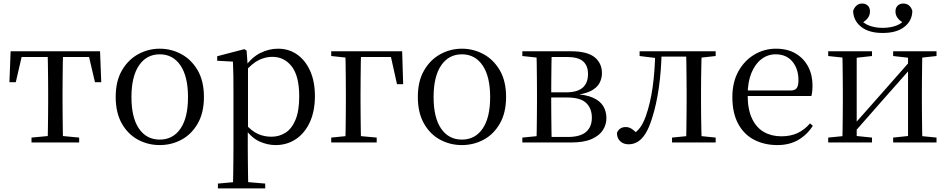

<svg xmlns="http://www.w3.org/2000/svg" viewBox="-20 -806 5362 1086"><path d="M33.3 -341.2 40.1 -516H545.9L552.7 -341.2H517.1L476.8 -513.4L519.2 -483.7H66.7L109.2 -513.4L69.3 -341.2ZM158.2 0V-27.8L272.9 -38.6H313.3L427.8 -27.8V0ZM249.2 0Q250.2 -24.4 250.8 -65.3Q251.4 -106.3 251.9 -150.3Q252.4 -194.3 252.4 -228.5V-288.3Q252.4 -321.7 251.9 -365.7Q251.4 -409.7 250.8 -450.7Q250.2 -491.8 249.2 -516H336.8Q335.8 -491.8 335.3 -450.7Q334.8 -409.7 334.3 -365.7Q333.8 -321.7 333.8 -288.3V-228.5Q333.8 -194.3 334.3 -150.3Q334.8 -106.3 335.3 -65.3Q335.8 -24.4 336.8 0Z M883.5 14.6Q817.2 14.6 760.4 -15.9Q703.6 -46.5 669 -107.4Q634.4 -168.3 634.4 -257.8Q634.4 -347.6 670.1 -408.5Q705.7 -469.3 762.7 -500Q819.7 -530.6 883.5 -530.6Q948.2 -530.6 1005.2 -500.1Q1062.2 -469.5 1097.9 -408.7Q1133.5 -347.8 1133.5 -257.8Q1133.5 -168 1098.4 -107.2Q1063.3 -46.3 1006.5 -15.8Q949.7 14.6 883.5 14.6ZM883.5 -16.4Q958 -16.4 1000.7 -78.2Q1043.4 -140.1 1043.4 -256.6Q1043.4 -373.4 1000.7 -436.1Q958 -498.8 883.5 -498.8Q809.1 -498.8 766.3 -436.1Q723.5 -373.4 723.5 -256.6Q723.5 -140.1 766.3 -78.2Q809.1 -16.4 883.5 -16.4Z M1212.5 259.8V232.4L1323.7 222.2H1361.5L1480.2 232.4V259.8ZM1297.5 259.8Q1298.5 225.6 1299 185.1Q1299.5 144.5 1300 103.1Q1300.5 61.7 1300.5 26.7V-286.8Q1300.5 -338.2 1300 -379.5Q1299.5 -420.7 1297.5 -457.5L1208.5 -462.4V-487.9L1361.9 -528L1374.9 -519.6L1380.9 -435.3L1382.7 -430.1V-78.7L1381.5 -68.7V26.5Q1381.5 60.7 1382 102.2Q1382.5 143.7 1383 184.7Q1383.5 225.6 1384.5 259.8ZM1538.6 14.6Q1494.1 14.6 1449.2 -5.1Q1404.3 -24.9 1366.2 -77.1H1353.4L1367.3 -105.1Q1404.5 -63.7 1439.4 -48.2Q1474.2 -32.7 1515.5 -32.7Q1559.2 -32.7 1594.6 -55.1Q1630.1 -77.6 1651.3 -128.1Q1672.5 -178.6 1672.5 -260.8Q1672.5 -374.9 1630.5 -429.7Q1588.4 -484.5 1519.9 -484.5Q1482.4 -484.5 1445 -466.8Q1407.5 -449.1 1363.2 -398.2L1352.6 -425H1363.5Q1402.9 -481.5 1452.2 -506.1Q1501.6 -530.6 1552.3 -530.6Q1613.5 -530.6 1660.2 -498Q1707 -465.4 1734.1 -405.4Q1761.2 -345.3 1761.2 -262.6Q1761.2 -177.1 1732.5 -114.8Q1703.7 -52.4 1653.4 -18.9Q1603.2 14.6 1538.6 14.6Z M1933.1 0Q1934.3 -24.4 1934.8 -65.3Q1935.3 -106.3 1935.8 -150.3Q1936.3 -194.3 1936.3 -228.5V-280Q1936.3 -317.7 1935.8 -363.2Q1935.3 -408.7 1934.8 -450.2Q1934.3 -491.8 1933.1 -516H2022.3Q2021.3 -491.8 2020.8 -450.2Q2020.3 -408.7 2019.8 -363.2Q2019.3 -317.7 2019.3 -280V-228.5Q2019.3 -194.3 2019.8 -150.3Q2020.3 -106.3 2020.8 -65.3Q2021.3 -24.4 2022.3 0ZM1977 -483.7V-516H2254.7L2260.4 -329.9H2225.5L2185.3 -510.7L2217.3 -483.7ZM1853.5 0V-27.8L1960.9 -38.6H1992.9L2110.7 -27.8V0ZM1853.5 -489.1V-516H1977V-477.4H1962.7Z M2592.5 14.6Q2526.2 14.6 2469.4 -15.9Q2412.6 -46.5 2378 -107.4Q2343.4 -168.3 2343.4 -257.8Q2343.4 -347.6 2379.1 -408.5Q2414.7 -469.3 2471.7 -500Q2528.7 -530.6 2592.5 -530.6Q2657.2 -530.6 2714.2 -500.1Q2771.2 -469.5 2806.9 -408.7Q2842.5 -347.8 2842.5 -257.8Q2842.5 -168 2807.4 -107.2Q2772.3 -46.3 2715.5 -15.8Q2658.7 14.6 2592.5 14.6ZM2592.5 -16.4Q2667 -16.4 2709.7 -78.2Q2752.4 -140.1 2752.4 -256.6Q2752.4 -373.4 2709.7 -436.1Q2667 -498.8 2592.5 -498.8Q2518.1 -498.8 2475.3 -436.1Q2432.5 -373.4 2432.5 -256.6Q2432.5 -140.1 2475.3 -78.2Q2518.1 -16.4 2592.5 -16.4Z M2934.5 0V-27.8L3043.7 -38.6L3057.2 -31.3H3191.6Q3261.8 -31.3 3294.7 -59.7Q3327.7 -88.1 3327.7 -140.4Q3327.7 -192.3 3295.8 -223.4Q3264 -254.6 3185.6 -254.6H3057.2V-283.7H3183Q3305.9 -283.7 3305.9 -387.5Q3305.9 -434.3 3278.2 -459Q3250.4 -483.7 3186 -483.7H3057.2L3043.7 -477.4L2934.5 -489.1V-516H3208.6Q3301.5 -516 3343.2 -482.3Q3384.8 -448.6 3384.8 -391.7Q3384.8 -362.3 3370.7 -335.8Q3356.5 -309.3 3321.1 -291.2Q3285.7 -273.1 3221.5 -267.5L3224.1 -274.5Q3291.6 -271.7 3332.4 -254Q3373.1 -236.3 3391.6 -206.6Q3410 -177 3410 -136.9Q3410 -101.9 3390.6 -70.8Q3371.2 -39.6 3327.2 -19.8Q3283.2 0 3208.6 0ZM3014.1 0Q3015.3 -24.4 3015.8 -65.3Q3016.3 -106.3 3016.8 -150.3Q3017.3 -194.3 3017.3 -228.5V-288.3Q3017.3 -321.7 3016.8 -365.7Q3016.3 -409.7 3015.8 -450.7Q3015.3 -491.8 3014.1 -516H3100.8Q3099.8 -491.8 3099.3 -450.2Q3098.8 -408.7 3098.3 -361.2Q3097.8 -313.7 3097.8 -272V-228.5Q3097.8 -194.3 3098.3 -150.3Q3098.8 -106.3 3099.3 -65.3Q3099.8 -24.4 3100.8 0Z M3535.7 10.2Q3506.6 10.2 3488.1 -7Q3469.7 -24.2 3469.7 -54.8Q3476.7 -71.3 3489.1 -79.3Q3501.4 -87.4 3519.3 -87.4Q3537.3 -87.4 3553.3 -77Q3569.4 -66.6 3587.6 -45.9V-35.9H3559V-46.1Q3584.7 -62.7 3601.5 -85.7Q3618.2 -108.6 3632.9 -149.1Q3658.7 -221.4 3671.6 -313.7Q3684.5 -406.1 3686.3 -516H3722.4Q3720.2 -403.6 3706.3 -308Q3692.4 -212.4 3668.6 -138.5Q3652 -84.3 3631.6 -51.4Q3611.2 -18.6 3587.2 -4.2Q3563.3 10.2 3535.7 10.2ZM3597.8 -489.1V-516H3701V-477.4H3693.8ZM3702.8 -486V-516H3893.9V-486ZM3781.2 0V-27.8L3889.9 -38.6H3922.3L4028 -27.8V0ZM3860.7 0Q3861.7 -24.4 3862.2 -65.3Q3862.7 -106.3 3863.2 -150.3Q3863.7 -194.3 3863.7 -228.5V-288.3Q3863.7 -321.7 3863.2 -365.7Q3862.7 -409.7 3862.2 -450.7Q3861.7 -491.8 3860.7 -516H3949.2Q3948.2 -491.8 3947.2 -450.7Q3946.2 -409.7 3945.7 -365.7Q3945.2 -321.7 3945.2 -288.3V-228.5Q3945.2 -194.3 3945.7 -150.3Q3946.2 -106.3 3947.2 -65.3Q3948.2 -24.4 3949.2 0ZM3904.5 -477.4V-516H4028V-489.1L3922.3 -477.4Z M4377.3 14.6Q4303.5 14.6 4245.6 -15.4Q4187.7 -45.5 4155.1 -106.2Q4122.4 -167 4122.4 -256.8Q4122.4 -341.1 4156.5 -402.5Q4190.6 -463.8 4246.8 -497.2Q4303 -530.6 4368.9 -530.6Q4434.2 -530.6 4480.4 -503.3Q4526.6 -475.9 4551.1 -429.2Q4575.7 -382.4 4575.7 -323.2Q4575.7 -286.8 4569.4 -262.9H4160.6V-294.2H4451.3Q4477.6 -294.2 4487 -308.2Q4496.3 -322.1 4496.3 -352.3Q4496.3 -416.2 4462.2 -457.5Q4428.2 -498.8 4366.6 -498.8Q4322.8 -498.8 4287 -471.6Q4251.1 -444.5 4230 -392.8Q4208.9 -341.2 4208.9 -268.7Q4208.9 -188 4233.4 -135.9Q4257.9 -83.8 4300.9 -59.4Q4344 -35 4399.5 -35Q4452.5 -35 4491.8 -53.7Q4531.2 -72.3 4561.7 -108.1L4577.6 -94.3Q4545 -43.5 4495 -14.4Q4445 14.6 4377.3 14.6Z M4972.5 -619.5Q4894.4 -619.5 4850.8 -654.3Q4807.2 -689.1 4805.4 -744.5Q4812.3 -764 4825.3 -775Q4838.4 -786 4856.3 -786Q4876 -786 4888.4 -774.2Q4900.8 -762.3 4900.8 -741.2Q4900.8 -719.7 4887.4 -702.6Q4874 -685.5 4850.7 -674.1L4838.5 -705.6Q4862.6 -673.6 4896.9 -661Q4931.1 -648.4 4972.5 -648.4Q5015.5 -648.4 5049.4 -661Q5083.4 -673.6 5107.3 -705.6L5095.3 -674.1Q5072 -685.5 5058.5 -702.6Q5045 -719.7 5045 -741.2Q5045 -762.3 5057.5 -774.2Q5070 -786 5088.9 -786Q5108.6 -786 5121.7 -775Q5134.8 -764 5140.4 -744.5Q5139.6 -688.9 5095.6 -654.2Q5051.7 -619.5 4972.5 -619.5ZM4664.5 0V-27.8L4772.7 -38.6H4807.3L4912.3 -27.8V0ZM5031.9 0V-27.8L5134.6 -38.6H5169L5277.2 -27.8V0ZM4744.1 0Q4745.3 -24.4 4745.8 -65.3Q4746.3 -106.3 4746.8 -150.3Q4747.3 -194.3 4747.3 -228.5V-288.3Q4747.3 -321.7 4746.8 -365.7Q4746.3 -409.7 4745.8 -450.7Q4745.3 -491.8 4744.1 -516H4825.7V0ZM4803.1 -46.9 4767.9 -65.8H4779.3L4956.2 -265.6L5137 -470.9L5170.7 -451H5159.4L4981.1 -249.4ZM5116.1 0V-516H5197.4Q5196.4 -491.8 5195.9 -450.7Q5195.4 -409.7 5194.9 -365.7Q5194.4 -321.7 5194.4 -288.3V-228.5Q5194.4 -194.3 5194.9 -150.3Q5195.4 -106.3 5195.9 -65.3Q5196.4 -24.4 5197.4 0ZM4664.5 -489.1V-516H4912.3V-489.1L4808.1 -477.4H4773.7ZM5031.9 -489.1V-516H5277.2V-489.1L5169.8 -477.4H5135.4Z"/></svg>

Font: Noto Serif KR ExtraLight
Style: Regular
Weight: 200
Designer: Ryoko NISHIZUKA 西塚涼子 (kana & ideographs); Frank Grießhammer (Latin, Greek & Cyrillic); Wenlong ZHANG 张文龙 (bopomofo); San
Foundry: Adobe
Version: Version 2.002-H1;hotconv 1.1.0;makeotfexe 2.6.0